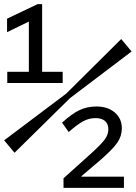

<svg xmlns="http://www.w3.org/2000/svg" viewBox="-20 -675 654 925"><path d="M282 -275H15V-329H119V-571L14 -520V-585L161 -655H183V-329H282ZM577 230H286V184L416 67Q465 23 483.5 -1.5Q502 -26 502 -52Q502 -78 486 -92Q470 -106 440 -106Q409 -106 381 -91Q353 -76 311 -39L279 -84Q326 -127 363 -144.5Q400 -162 445 -162Q499 -162 533 -133Q567 -104 567 -57Q567 -19 545 12.5Q523 44 466 94L372 174V176H577ZM614 -427 317 -202 50 61 0 1 299 -224 564 -487Z"/></svg>

Font: Intel One Mono
Style: Regular
Weight: 400
Monospace: yes
Designer: Fred Shallcrass
Foundry: Frere-Jones Type LLC
Version: Version 1.400;hotconv 1.1.0;makeotfexe 2.6.0;FJTRelease1.4